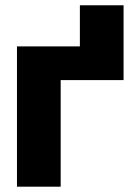

<svg xmlns="http://www.w3.org/2000/svg" viewBox="-20 -703 509 723"><path d="M445.3 -401.4H208.5V0H43.9V-528.3H280.8V-683.1H445.3Z"/></svg>

Font: Sadagaat-English
Style: Regular
Weight: 900
Designer: Ahmed alsheikh
Foundry: Ahmed alsheikh Design
Version: Version 2.137;January 17, 2018;FontCreator 11.0.0.2408 64-bi